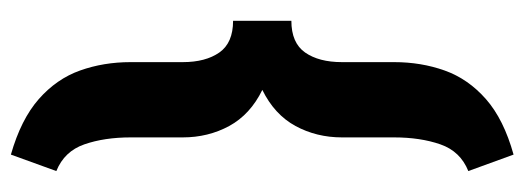

<svg xmlns="http://www.w3.org/2000/svg" viewBox="-336 -484 996 365"><g transform="rotate(90 162.5 -302.0)"><path d="M305.7 89.4 274.4 175.8Q207.5 156.7 168.9 122.8Q130.4 88.9 114.5 44.2Q98.6 -0.5 98.6 -51.8V-150.9Q98.6 -194.3 80.3 -220.5Q62 -246.6 20 -246.6V-357.4Q62 -357.4 80.3 -383.5Q98.6 -409.7 98.6 -453.6V-552.7Q98.6 -604 114.5 -648.7Q130.4 -693.4 168.9 -727.3Q207.5 -761.2 274.4 -779.8L305.7 -693.8Q268.1 -678.7 254.9 -640.6Q241.7 -602.5 241.7 -552.7V-453.6Q241.7 -405.3 220 -365.2Q198.2 -325.2 151.4 -302.2Q198.2 -279.3 220 -239.3Q241.7 -199.2 241.7 -150.9V-51.8Q241.7 -2 254.9 36.1Q268.1 74.2 305.7 89.4Z"/></g></svg>

Font: Vazirmatn RD UI FD Black
Style: Regular
Weight: 900
Designer: Saber Rastikerdar
Foundry: Saber Rastikerdar
Version: Version 33.003